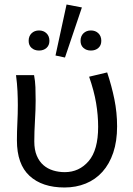

<svg xmlns="http://www.w3.org/2000/svg" viewBox="-20 -819 590 851"><path d="M107 -638Q107 -618 120 -606.5Q133 -595 153 -595Q173 -595 186 -606.5Q199 -618 199 -638Q199 -659 186 -671.5Q173 -684 153 -684Q133 -684 120 -671.5Q107 -659 107 -638ZM268 -564 343 -786 275 -799 226 -573ZM337 -638Q337 -618 350 -606.5Q363 -595 383 -595Q403 -595 416 -606.5Q429 -618 429 -638Q429 -659 416 -671.5Q403 -684 383 -684Q363 -684 350 -671.5Q337 -659 337 -638ZM51 -486Q56 -448 57.5 -415Q59 -382 59 -353Q59 -314 57 -275Q55 -236 55 -197Q55 -91 111 -39.5Q167 12 266 12Q317 12 360 -5.5Q403 -23 434 -57.5Q465 -92 482 -142.5Q499 -193 499 -259Q499 -320 487 -379Q475 -438 455 -498L375 -479Q397 -416 406 -362Q415 -308 415 -257Q415 -154 373 -105Q331 -56 267 -56Q240 -56 215.5 -63.5Q191 -71 172.5 -87Q154 -103 143 -129Q132 -155 132 -192Q132 -234 135 -284.5Q138 -335 138 -373Q138 -405 137 -432.5Q136 -460 131 -486Z"/></svg>

Font: Codetta
Style: Regular
Weight: 400
Italic angle: -11°
Designer: Ulrich Proeller
Foundry: PROSA GmbH
Version: Version 2.00;September 29, 2018;FontCreator 11.5.0.2427 64-b